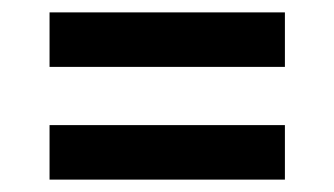

<svg xmlns="http://www.w3.org/2000/svg" viewBox="-20 -495 540 310"><path d="M60 -387V-475H440V-387ZM60 -205V-293H440V-205Z"/></svg>

Font: Iosevka Custom Semibold
Style: Regular
Weight: 600
Designer: Belleve Invis
Foundry: Belleve Invis
Version: Version 27.0.2; ttfautohint (v1.8.4)